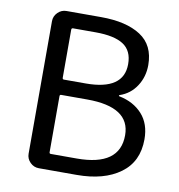

<svg xmlns="http://www.w3.org/2000/svg" viewBox="-82 -808 820 882"><g transform="rotate(10 328.0 -366.5)"><path d="M157.2 0Q133.8 0 116.7 -17.1Q99.6 -34.2 99.6 -57.6V-675.8Q99.6 -699.2 116.7 -716.3Q133.8 -733.4 157.2 -733.4H318.4Q436.5 -733.4 503.4 -689.9Q570.3 -646.5 570.3 -553.7Q570.3 -499 542 -455.6Q513.7 -412.1 464.8 -395.5Q461.9 -394.5 461.9 -392.1Q461.9 -389.6 464.8 -389.6Q532.2 -376 572.3 -331.5Q612.3 -287.1 612.3 -214.8Q612.3 -110.4 536.6 -55.2Q460.9 0 334 0ZM193.4 -428.7Q193.4 -420.9 200.2 -420.9H301.8Q478.5 -420.9 478.5 -542Q478.5 -604.5 436 -632.3Q393.6 -660.2 305.7 -660.2H200.2Q193.4 -660.2 193.4 -652.3ZM193.4 -81.1Q193.4 -74.2 200.2 -74.2H321.3Q521.5 -74.2 521.5 -217.8Q521.5 -349.6 321.3 -349.6H200.2Q193.4 -349.6 193.4 -342.8Z"/></g></svg>

Font: Gen Jyuu Gothic Regular
Style: Regular
Weight: 400
Designer: [Source Han Sans]
Ryoko NISHIZUKA  (kana & ideographs); Paul D. Hunt (Latin, Greek & Cyrillic); Wenlong ZHANG  (bopomofo
Version: Version 1.002.20150607